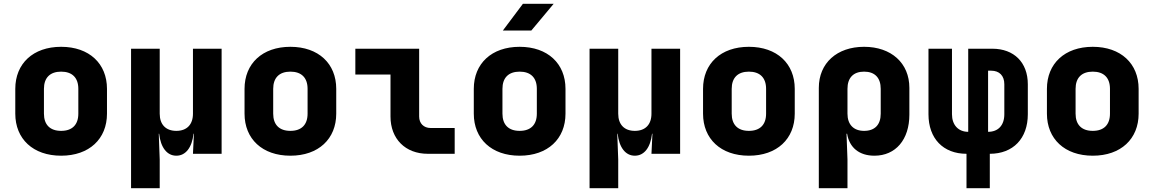

<svg xmlns="http://www.w3.org/2000/svg" viewBox="-20 -805 6040 1005"><path d="M300 10C447 10 540 -78 540 -210V-340C540 -472 447 -560 300 -560C153 -560 60 -472 60 -340V-210C60 -78 153 10 300 10ZM300 -120C242 -120 210 -152 210 -210V-340C210 -398 242 -430 300 -430C358 -430 390 -398 390 -340V-210C390 -152 358 -120 300 -120Z M990 -210C990 -153 958 -120 903 -120C848 -120 816 -153 816 -210V-550H666V180H816V30L811 -105H813C821 -33 854 10 903 10C952 10 985 -33 993 -105H995L990 0H1140V-550H990Z M1500 10C1647 10 1740 -78 1740 -210V-340C1740 -472 1647 -560 1500 -560C1353 -560 1260 -472 1260 -340V-210C1260 -78 1353 10 1500 10ZM1500 -120C1442 -120 1410 -152 1410 -210V-340C1410 -398 1442 -430 1500 -430C1558 -430 1590 -398 1590 -340V-210C1590 -152 1558 -120 1500 -120Z M2360 0V-135H2234C2198 -135 2174 -159 2174 -195V-550H1840V-415H2024V-195C2024 -78 2102 0 2219 0Z M2761 -645 2878 -785H2717L2612 -645ZM2700 10C2847 10 2940 -78 2940 -210V-340C2940 -472 2847 -560 2700 -560C2553 -560 2460 -472 2460 -340V-210C2460 -78 2553 10 2700 10ZM2700 -120C2642 -120 2610 -152 2610 -210V-340C2610 -398 2642 -430 2700 -430C2758 -430 2790 -398 2790 -340V-210C2790 -152 2758 -120 2700 -120Z M3390 -210C3390 -153 3358 -120 3303 -120C3248 -120 3216 -153 3216 -210V-550H3066V180H3216V30L3211 -105H3213C3221 -33 3254 10 3303 10C3352 10 3385 -33 3393 -105H3395L3390 0H3540V-550H3390Z M3900 10C4047 10 4140 -78 4140 -210V-340C4140 -472 4047 -560 3900 -560C3753 -560 3660 -472 3660 -340V-210C3660 -78 3753 10 3900 10ZM3900 -120C3842 -120 3810 -152 3810 -210V-340C3810 -398 3842 -430 3900 -430C3958 -430 3990 -398 3990 -340V-210C3990 -152 3958 -120 3900 -120Z M4503 -560C4361 -560 4266 -475 4266 -345V180H4416V30L4411 -105H4414C4426 -32 4478 10 4557 10C4668 10 4740 -74 4740 -205V-345C4740 -475 4645 -560 4503 -560ZM4590 -210C4590 -152 4559 -120 4503 -120C4448 -120 4416 -153 4416 -210V-340C4416 -398 4447 -430 4503 -430C4559 -430 4590 -398 4590 -340Z M5161 180V0C5283 0 5360 -80 5360 -207V-364C5360 -478 5288 -550 5174 -550H5048V-115C4996 -115 4963 -151 4963 -207V-550H4840V-207C4840 -80 4917 0 5039 0V180ZM5152 -435H5168C5211 -435 5237 -409 5237 -364V-207C5237 -149 5205 -115 5152 -115Z M5700 10C5847 10 5940 -78 5940 -210V-340C5940 -472 5847 -560 5700 -560C5553 -560 5460 -472 5460 -340V-210C5460 -78 5553 10 5700 10ZM5700 -120C5642 -120 5610 -152 5610 -210V-340C5610 -398 5642 -430 5700 -430C5758 -430 5790 -398 5790 -340V-210C5790 -152 5758 -120 5700 -120Z"/></svg>

Font: Tekne LDO ExtraBold
Style: Regular
Weight: 800
Monospace: yes
Designer: Alessio Laiso, Mario Rullo, Paolo Rosset
Foundry: Alessio Laiso
Version: Version 1.000;hotconv 1.0.109;makeotfexe 2.5.65596